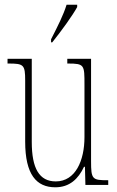

<svg xmlns="http://www.w3.org/2000/svg" viewBox="-20 -786 498 816"><path d="M197 -619V-606H202C240 -653 289 -721 308 -756V-766H263C249 -721 227 -678 197 -619ZM215 10C276 10 313 -26 337 -77H341L343 0H440V-20H438C372 -20 367 -24 367 -101V-536H266V-516H269C339 -516 339 -510 339 -426V-203C339 -104 301 -15 217 -15C147 -15 115 -70 115 -183V-536H12V-516H16C81 -516 87 -511 87 -443V-184C87 -44 135 10 215 10Z"/></svg>

Font: Noto Serif Bengali ExtraCondensed Thin
Style: Regular
Weight: 100
Width: 2
Designer: Juan Bruce, Universal Thirst, Indian Type Foundry and the Monotype Design Team.
Foundry: Monotype Imaging Inc.
Version: Version 2.003